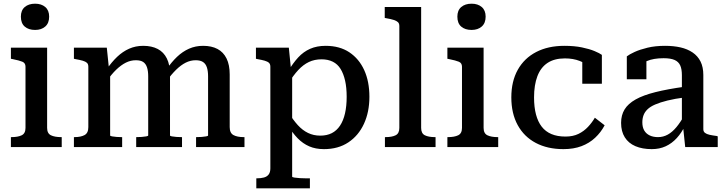

<svg xmlns="http://www.w3.org/2000/svg" viewBox="-20 -796 3923 1039"><path d="M170 -634Q135 -634 114 -652Q93 -670 93 -706Q93 -740 114 -758Q135 -776 170 -776Q204 -776 225 -758Q246 -740 246 -706Q246 -671 225 -652.5Q204 -634 170 -634ZM235 -538V-104Q235 -74 255.5 -64Q276 -54 311 -54H314V0H39V-54H42Q77 -54 97.5 -64Q118 -74 118 -104V-435Q118 -455 101 -462Q84 -469 49 -476L39 -478V-538Z M380 0V-54H383Q417 -54 437.5 -65Q458 -76 458 -108V-435Q458 -449 450.5 -456Q443 -463 427.5 -467.5Q412 -472 389 -476L380 -478V-538H558L570 -421L576 -417V-63Q576 -60 586.5 -58Q597 -56 611 -55Q625 -54 637 -54H641V0ZM965 0H717V-54H720Q732 -54 746.5 -55Q761 -56 771.5 -58Q782 -60 782 -63V-383Q782 -412 775.5 -431.5Q769 -451 755 -460.5Q741 -470 715 -470Q687 -470 661 -457Q635 -444 609 -419Q583 -394 555 -354L556 -419Q584 -460 614 -488.5Q644 -517 679 -532.5Q714 -548 755 -548Q801 -548 833.5 -531Q866 -514 883 -479.5Q900 -445 900 -393V-63Q900 -60 910 -58Q920 -56 935 -55Q950 -54 962 -54H965ZM1303 0H1041V-54H1044Q1057 -54 1071 -55Q1085 -56 1095.5 -58Q1106 -60 1106 -63V-383Q1106 -412 1099.5 -431.5Q1093 -451 1078.5 -460.5Q1064 -470 1039 -470Q1011 -470 985 -457Q959 -444 933 -418.5Q907 -393 879 -355L880 -419Q908 -460 938 -488.5Q968 -517 1003 -532.5Q1038 -548 1079 -548Q1125 -548 1157 -531Q1189 -514 1206 -479.5Q1223 -445 1223 -393V-108Q1223 -76 1243.5 -65Q1264 -54 1299 -54H1303Z M1657 223H1367V169H1370Q1392 169 1408.5 164.5Q1425 160 1434 148Q1443 136 1443 115V-435Q1443 -449 1435.5 -456Q1428 -463 1412.5 -467.5Q1397 -472 1374 -476L1365 -478V-538H1543L1556 -408L1561 -403V160Q1561 163 1573.5 165Q1586 167 1603 168Q1620 169 1634 169H1657ZM1733 11Q1688 11 1653.5 -4Q1619 -19 1591 -47.5Q1563 -76 1539 -117L1541 -188Q1566 -147 1591.5 -119Q1617 -91 1647 -76.5Q1677 -62 1713 -62Q1749 -62 1775.5 -75.5Q1802 -89 1820 -116Q1838 -143 1847 -182.5Q1856 -222 1856 -272Q1856 -322 1847.5 -359.5Q1839 -397 1823 -423Q1807 -449 1781 -462Q1755 -475 1720 -475Q1682 -475 1651.5 -460.5Q1621 -446 1594 -417Q1567 -388 1540 -344L1539 -410Q1565 -454 1593.5 -485Q1622 -516 1658.5 -532Q1695 -548 1742 -548Q1818 -548 1870.5 -513Q1923 -478 1951 -416.5Q1979 -355 1979 -272Q1979 -190 1949.5 -126Q1920 -62 1865 -25.5Q1810 11 1733 11Z M2259 -758V-104Q2259 -74 2279 -64Q2299 -54 2334 -54H2337V0H2063V-54H2066Q2101 -54 2121 -64Q2141 -74 2141 -104V-655Q2141 -669 2133.5 -676Q2126 -683 2111 -688Q2096 -693 2072 -697L2062 -699V-758Z M2532 -634Q2497 -634 2476 -652Q2455 -670 2455 -706Q2455 -740 2476 -758Q2497 -776 2532 -776Q2566 -776 2587 -758Q2608 -740 2608 -706Q2608 -671 2587 -652.5Q2566 -634 2532 -634ZM2597 -538V-104Q2597 -74 2617.5 -64Q2638 -54 2673 -54H2676V0H2401V-54H2404Q2439 -54 2459.5 -64Q2480 -74 2480 -104V-435Q2480 -455 2463 -462Q2446 -469 2411 -476L2401 -478V-538Z M3040 -57Q3081 -57 3110.5 -71.5Q3140 -86 3162 -109.5Q3184 -133 3199 -159L3252 -118Q3232 -80 3200.5 -50.5Q3169 -21 3126.5 -5Q3084 11 3029 11Q2943 11 2879.5 -22.5Q2816 -56 2781.5 -119Q2747 -182 2747 -269Q2747 -356 2782 -418.5Q2817 -481 2881.5 -514.5Q2946 -548 3034 -548Q3088 -548 3129 -539.5Q3170 -531 3197.5 -519.5Q3225 -508 3237 -499V-343H3131V-478Q3142 -477 3150.5 -472.5Q3159 -468 3164.5 -461Q3170 -454 3172 -446Q3174 -438 3173 -432Q3153 -452 3117.5 -466Q3082 -480 3037 -480Q2980 -480 2943 -455.5Q2906 -431 2888 -383.5Q2870 -336 2870 -269Q2870 -216 2880.5 -176.5Q2891 -137 2911.5 -110.5Q2932 -84 2964 -70.5Q2996 -57 3040 -57Z M3687 -327V-269Q3632 -262 3592 -252Q3552 -242 3525.5 -230.5Q3499 -219 3484 -204.5Q3469 -190 3462.5 -172.5Q3456 -155 3456 -134Q3456 -107 3466.5 -89.5Q3477 -72 3496 -63Q3515 -54 3541 -54Q3569 -54 3593.5 -67.5Q3618 -81 3640.5 -108Q3663 -135 3686 -177L3689 -120Q3669 -78 3642.5 -49Q3616 -20 3582.5 -4.5Q3549 11 3507 11Q3456 11 3418.5 -5Q3381 -21 3361 -53Q3341 -85 3341 -131Q3341 -173 3360 -204Q3379 -235 3420 -258Q3461 -281 3527 -297.5Q3593 -314 3687 -327ZM3688 0 3676 -114 3670 -117V-389Q3670 -422 3661 -442Q3652 -462 3630.5 -471.5Q3609 -481 3571 -481Q3516 -481 3480.5 -465.5Q3445 -450 3428 -432Q3426 -440 3428.5 -448Q3431 -456 3437.5 -463.5Q3444 -471 3454 -476.5Q3464 -482 3478 -483V-367H3372V-491Q3386 -502 3414.5 -515Q3443 -528 3484.5 -538Q3526 -548 3579 -548Q3625 -548 3662.5 -539.5Q3700 -531 3728 -512Q3756 -493 3771 -463Q3786 -433 3786 -390V-97Q3786 -84 3795 -77Q3804 -70 3820 -66.5Q3836 -63 3859 -60L3864 -58V0Z"/></svg>

Font: Roboto Serif 20pt Medium
Style: Regular
Weight: 500
Version: Version 1.008